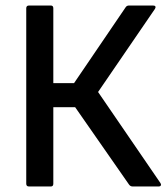

<svg xmlns="http://www.w3.org/2000/svg" viewBox="-20 -675 604 695"><path d="M85 0Q75 0 75 -10V-645Q75 -655 85 -655H164Q173 -655 173 -645V-374H248L435 -649Q439 -655 447 -655H534Q541 -655 542.5 -651.5Q544 -648 541 -643L335 -342L561 -12Q564 -7 562 -3.5Q560 0 555 0H460Q452 0 447 -7L252 -287H173V-10Q173 0 164 0Z"/></svg>

Font: Sofia Sans Semi Condensed SemiBold
Style: Regular
Weight: 600
Designer: Botio Nikoltchev, Ani Petrova
Foundry: lettersoup
Version: Version 4.100